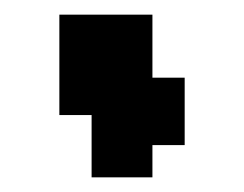

<svg xmlns="http://www.w3.org/2000/svg" viewBox="-20 -157 333 262"><path d="M105 85V41V21V0H61V-137H188V-51H232V41H188V85Z"/></svg>

Font: Pixelify Sans
Style: Bold
Weight: 700
Designer: Stefie Justprince
Foundry: Typecalism Foundryline
Version: Version 1.000